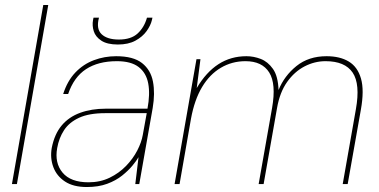

<svg xmlns="http://www.w3.org/2000/svg" viewBox="-20 -740 1523 772"><path d="M28 0 154 -720H174L48 0Z M329 12Q275 12 241.5 -10Q208 -32 194.5 -68Q181 -104 188 -145Q199 -201 228 -235.5Q257 -270 302.5 -286.5Q348 -303 405 -303H573Q584 -362 576 -404.5Q568 -447 537.5 -470.5Q507 -494 450 -494Q375 -494 326 -462Q277 -430 254 -362H234Q251 -415 283 -448.5Q315 -482 357.5 -498Q400 -514 447 -514Q516 -514 551 -486.5Q586 -459 595 -412Q604 -365 594 -306L540 0H524L537 -108Q529 -94 512.5 -74Q496 -54 471 -34Q446 -14 411 -1Q376 12 329 12ZM336 -7Q383 -7 421 -25.5Q459 -44 487 -73Q515 -102 532 -135Q549 -168 554 -197L570 -285H403Q338 -285 298 -266.5Q258 -248 237.5 -216.5Q217 -185 210 -145Q199 -85 231.5 -46Q264 -7 336 -7ZM454 -561Q411 -561 387.5 -576.5Q364 -592 357 -614.5Q350 -637 354 -659L356 -669H378Q366 -624 388.5 -602.5Q411 -581 458 -581Q507 -581 533.5 -605.5Q560 -630 571 -669H593L591 -660Q586 -638 569.5 -615Q553 -592 524.5 -576.5Q496 -561 454 -561Z M682 0 770 -502H786L771 -386Q809 -450 858.5 -482Q908 -514 971 -514Q1000 -514 1028.5 -503Q1057 -492 1077.5 -463Q1098 -434 1100 -378Q1123 -435 1172 -474.5Q1221 -514 1293 -514Q1347 -514 1382.5 -492.5Q1418 -471 1431.5 -424Q1445 -377 1431 -299L1378 0H1358L1411 -301Q1429 -402 1398 -448Q1367 -494 1289 -494Q1245 -494 1204.5 -473Q1164 -452 1134.5 -410.5Q1105 -369 1094 -306L1040 0H1020L1074 -306Q1091 -403 1062.5 -448.5Q1034 -494 967 -494Q913 -494 868 -467.5Q823 -441 792.5 -390Q762 -339 748 -263L702 0Z"/></svg>

Font: DM Sans 16pt Thin
Style: Italic
Weight: 250
Italic angle: -10°
Version: Version 4.004;gftools[0.9.30]